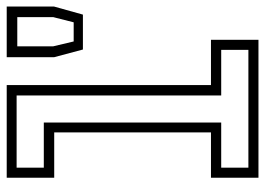

<svg xmlns="http://www.w3.org/2000/svg" viewBox="-129 -661 790 572"><g transform="rotate(-90 266.0 -375.0)"><path d="M22.5 0V-141.5H157.5V-608.5H22.5V-750H298.5V-141.5H433.5V0ZM52.5 -30H403.5V-111H267.5V-720.5H52.5V-639.5H187V-111H52.5ZM404.5 -523 381.5 -609V-750H532.5V-609L508.5 -523ZM428.5 -550.5H485.5L501 -611.5V-718.5H414V-611.5Z"/></g></svg>

Font: Tourney Light
Style: Regular
Weight: 300
Version: Version 1.015